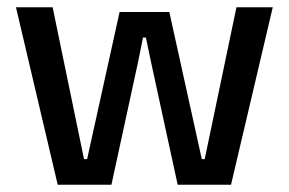

<svg xmlns="http://www.w3.org/2000/svg" viewBox="-20 -509 796 529"><path d="M139 0 24 -489H125L211.5 -70.5H220L309.5 -476H446.5L536 -70.5H544L631.5 -489H731.5L616.5 0H469.5L396 -338.5L382 -405.5H374L360.5 -338.5L287 0Z"/></svg>

Font: Anek Gurmukhi Medium
Style: Regular
Weight: 500
Designer: Sarang Kulkarni (Gurmukhi), Yesha Goshar (Latin)
Foundry: Ek Type
Version: Version 1.003